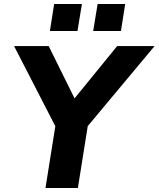

<svg xmlns="http://www.w3.org/2000/svg" viewBox="-20 -934 788 954"><path d="M206 0 264 -364 278 -262 50 -705H222L355 -436H343L562 -705H748L378 -262L425 -364L367 0ZM443 -780 465 -914H602L581 -780ZM228 -780 249 -914H387L365 -780Z"/></svg>

Font: Nunito Sans 9pt ExtraBold
Style: Italic
Weight: 800
Italic angle: -9°
Version: Version 3.101;gftools[0.9.27]